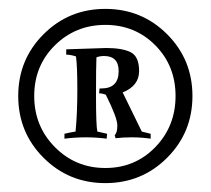

<svg xmlns="http://www.w3.org/2000/svg" viewBox="-20 -716 474 432"><path d="M78 -361Q21 -418 21 -500Q21 -582 78 -639Q135 -696 217 -696Q299 -696 356 -639Q413 -582 413 -500Q413 -418 356 -361Q299 -304 217 -304Q135 -304 78 -361ZM103.5 -614Q57 -568 57 -500Q57 -432 103.5 -385Q150 -338 217 -338Q284 -338 329.5 -385Q375 -432 375 -500Q375 -568 329.5 -614Q284 -660 217 -660Q150 -660 103.5 -614ZM129 -605 219 -608Q255 -608 274 -598.5Q293 -589 293 -556Q293 -523 256 -508L299 -420L319 -415V-404Q298 -407 277 -407Q256 -407 240 -405L238 -412Q244 -417 244 -434Q244 -451 218 -503Q210 -506 203 -506L204 -517H208Q247 -517 247 -556Q247 -590 214 -590Q205 -590 197 -587Q196 -568 196 -501Q196 -434 199 -420L221 -415L220 -404Q197 -407 173 -407Q149 -407 125 -404V-415Q137 -418 150 -420Q154 -460 154 -514Q154 -568 151 -589Q139 -593 129 -593Z"/></svg>

Font: Almendra SC
Style: Regular
Weight: 400
Designer: Ana Sanfelippo
Foundry: Ana Sanfelippo
Version: Version 1.003